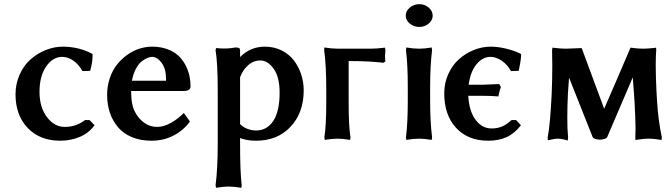

<svg xmlns="http://www.w3.org/2000/svg" viewBox="-20 -663 3194 918"><path d="M277.8 -391.1Q231.9 -391.1 200.4 -344.7Q168.9 -298.3 168.9 -224.1Q168.9 -149.9 204.6 -103Q240.2 -56.2 289.1 -56.2Q344.7 -56.2 386.2 -88.9H408.2L432.1 -64Q403.8 -25.9 360.6 -8.1Q317.4 9.8 268.1 9.8Q170.4 9.8 112.3 -51.3Q54.2 -112.3 54.2 -211.9Q54.2 -262.7 74 -306.6Q93.8 -350.6 126.2 -379.2Q158.7 -407.7 198.7 -423.8Q238.8 -439.9 279.8 -439.9Q356.4 -439.9 420.9 -405.8L422.9 -402.8Q422.9 -365.2 411.1 -324.2L374 -323.2Q356 -356 330.1 -373.5Q304.2 -391.1 277.8 -391.1Z M610.8 -276.9H773.9V-285.2Q773.9 -334.5 752.7 -362.8Q731.4 -391.1 707 -391.1Q697.8 -391.1 685.5 -386.2Q673.3 -381.3 658.2 -370.1Q643.1 -358.9 629.9 -334.5Q616.7 -310.1 610.8 -276.9ZM858.9 -123 888.2 -82Q857.9 -40 810.1 -15.1Q762.2 9.8 704.1 9.8Q651.9 9.8 610.8 -7.3Q569.8 -24.4 544.2 -54.7Q518.6 -85 505.4 -124Q492.2 -163.1 492.2 -209Q492.2 -251.5 504.9 -289.1Q517.6 -326.7 539.1 -353.8Q560.5 -380.9 588.1 -400.6Q615.7 -420.4 646.2 -430.2Q676.8 -439.9 707 -439.9Q747.6 -439.9 779.8 -428Q812 -416 832.5 -397Q853 -377.9 866.5 -352.3Q879.9 -326.7 885.5 -301.3Q891.1 -275.9 891.1 -249Q891.1 -239.3 882.3 -233.6Q873.5 -228 858.9 -228H606.9Q606.9 -159.7 627 -125Q643.1 -94.7 670.2 -75.4Q697.3 -56.2 731 -56.2Q762.7 -56.2 797.1 -75.4Q831.5 -94.7 858.9 -123Z M1127.9 -293.9V-69.8L1125 -73.2Q1139.2 -56.2 1161.1 -47.6Q1183.1 -39.1 1204.1 -39.1Q1256.3 -39.1 1286.6 -84.7Q1316.9 -130.4 1316.9 -220.2Q1316.9 -294.4 1288.6 -334.2Q1260.3 -374 1224.1 -374Q1192.9 -374 1167.5 -352.3Q1142.1 -330.6 1127 -292ZM1246.1 -439.9Q1289.6 -439.9 1325.4 -422.4Q1361.3 -404.8 1384.3 -375.2Q1407.2 -345.7 1419.7 -308.3Q1432.1 -271 1432.1 -231Q1432.1 -124.5 1369.6 -57.4Q1307.1 9.8 1204.1 9.8Q1161.1 9.8 1127.9 -2.9V26.9Q1127.9 159.2 1135.7 223.1L1133.8 234.9Q1097.7 229 1072.8 229Q1047.4 229 1013.2 234.9L1010.7 223.1Q1021 143.1 1021 26.9V-234.9Q1021 -359.9 1010.7 -422.9L1013.2 -433.1Q1065.4 -427.7 1105 -436Q1119.1 -436 1123.5 -433.1Q1127.9 -430.2 1127.9 -420.9V-390.1Q1176.8 -439.9 1246.1 -439.9Z M1752.9 -430.2Q1777.8 -430.2 1820.8 -435.1L1822.8 -421.9Q1820.8 -402.3 1820.8 -396Q1820.8 -384.8 1822.8 -369.1L1813 -362.8Q1748 -371.1 1647 -371.1V-181.2Q1647 -55.7 1655.8 -5.9L1653.8 5.9Q1618.7 0 1593.8 0Q1581.5 0 1566.4 1.5Q1551.3 2.9 1542 4.4L1533.2 5.9L1530.8 -5.9Q1540 -61.5 1540 -181.2V-229Q1540 -352.5 1529.8 -423.8L1530.8 -436Q1566.4 -430.2 1597.2 -430.2Z M1919.9 -587.9Q1919.9 -610.4 1939.2 -626.7Q1958.5 -643.1 1984.9 -643.1Q2010.7 -643.1 2029.8 -626.7Q2048.8 -610.4 2048.8 -587.9Q2048.8 -566.4 2029.8 -550.3Q2010.7 -534.2 1984.9 -534.2Q1958.5 -534.2 1939.2 -550.3Q1919.9 -566.4 1919.9 -587.9ZM1929.7 -181.2V-249Q1929.7 -355.5 1920.9 -423.8L1922.9 -436Q1957 -430.2 1983.9 -430.2Q2009.8 -430.2 2043.9 -436L2045.9 -423.8Q2036.6 -347.7 2036.6 -249V-181.2Q2036.6 -82 2045.9 -5.9L2043.9 5.9Q2009.8 0 1983.9 0Q1957 0 1922.9 5.9L1920.9 -5.9Q1929.7 -74.2 1929.7 -181.2Z M2325.7 -439.9Q2362.3 -439.9 2402.1 -429.9Q2441.9 -419.9 2469.7 -405.8L2471.7 -402.8Q2471.7 -386.7 2467 -359.9Q2462.4 -333 2460 -324.2L2422.9 -323.2Q2405.3 -355.5 2377.9 -373.3Q2350.6 -391.1 2325.7 -391.1Q2287.1 -391.1 2258.1 -355.5Q2229 -319.8 2220.7 -257.8H2287.6Q2303.7 -257.8 2366.7 -261.2L2375 -247.1Q2369.6 -235.4 2362.8 -202.1Q2323.2 -205.1 2278.8 -205.1H2218.8Q2223.1 -131.3 2253.9 -90.1Q2284.7 -48.8 2330.6 -48.8Q2356 -48.8 2377.9 -57.1Q2399.9 -65.4 2425.8 -88.9H2447.8L2470.7 -64Q2439.9 -24.4 2402.1 -7.3Q2364.3 9.8 2314 9.8Q2217.8 9.8 2160.9 -51.5Q2104 -112.8 2104 -216.8Q2104 -266.1 2123.3 -308.8Q2142.6 -351.6 2174.1 -379.6Q2205.6 -407.7 2245.1 -423.8Q2284.7 -439.9 2325.7 -439.9Z M2695.3 -213.9Q2692.4 -152.3 2692.4 -100.1Q2692.4 -41.5 2696.3 -5.9L2694.3 8.8Q2665.5 0 2646.5 0Q2639.2 0 2627.4 2Q2615.7 3.9 2607.4 5.9L2599.6 7.8L2598.6 -5.9Q2610.8 -69.3 2617.7 -213.9Q2620.6 -281.2 2620.6 -347.2Q2620.6 -401.9 2619.6 -424.8L2621.6 -435.1Q2660.6 -430.2 2685.5 -430.2L2761.2 -433.1L2868.7 -143.1Q2932.1 -288.1 2994.6 -435.1Q3030.8 -430.2 3054.7 -430.2Q3066.4 -430.2 3081.8 -431.4Q3097.2 -432.6 3106.9 -433.6L3116.7 -435.1L3117.7 -424.8Q3115.2 -397.5 3115.2 -350.1Q3115.2 -301.8 3118.7 -228Q3119.1 -221.2 3120.1 -204.1Q3121.1 -187 3121.6 -179.2Q3127 -87.4 3144.5 -5.9L3142.6 6.8Q3110.4 0 3080.6 0Q3067.4 0 3051.8 1.7Q3036.1 3.4 3027.3 4.9L3018.6 6.8L3017.6 -4.9Q3018.6 -20 3018.6 -48.8Q3018.6 -92.8 3013.7 -179.2Q3013.7 -182.6 3012.2 -200.9Q3010.7 -219.2 3010.3 -228Q3010.3 -229.5 3009.8 -233.9Q3009.3 -238.3 3009.3 -241.2Q3005.9 -290.5 3005.4 -293Q2985.4 -245.1 2944.3 -150.4Q2903.3 -55.7 2883.3 -7.8Q2880.9 -2 2868.9 1.5Q2856.9 4.9 2847.7 4.9Q2839.8 4.9 2827.6 1.5Q2815.4 -2 2813.5 -7.8L2700.7 -292Q2696.3 -236.3 2695.3 -213.9Z"/></svg>

Font: Linear Smooth
Style: Bold
Weight: 700
Designer: Philipp H. Poll, Flanker
Foundry: Philipp H. Poll, reworked by Flanker
Version: Version 1.061 | FøM Fix